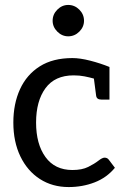

<svg xmlns="http://www.w3.org/2000/svg" viewBox="-20 -750 513 777"><path d="M258 7Q192 7 141.5 -25.5Q91 -58 62.5 -117Q34 -176 34 -254Q34 -330 61 -389Q88 -448 141 -481.5Q194 -515 273 -515Q304 -515 345 -504.5Q386 -494 423 -479V-347H390Q371 -347 369 -363L360 -432Q342 -437 322 -441Q302 -445 278 -445Q202 -445 164 -393Q126 -341 126 -254Q126 -167 164 -114.5Q202 -62 273 -62Q312 -62 337 -74.5Q362 -87 378 -99.5Q394 -112 403 -112Q414 -112 420 -104L445 -71Q412 -31 363 -12Q314 7 258 7ZM256 -603Q231 -603 212 -622Q193 -641 193 -666Q193 -692 212 -711Q231 -730 256 -730Q282 -730 301 -711Q320 -692 320 -666Q320 -641 301 -622Q282 -603 256 -603Z"/></svg>

Font: Aleo
Style: Regular
Weight: 400
Designer: Alessio Laiso
Foundry: Alessio Laiso
Version: Version 2.001; ttfautohint (v1.8.4.7-5d5b);gftools[0.9.29]